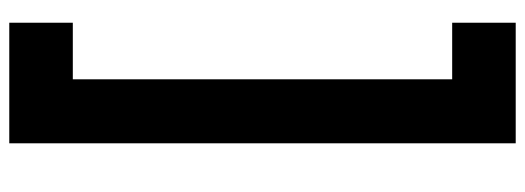

<svg xmlns="http://www.w3.org/2000/svg" viewBox="-379 -541 1132 414"><g transform="rotate(-90 187.0 -334.0)"><path d="M85 212V-880H345V-743H223V75H345V212Z"/></g></svg>

Font: Yaldevi ExtraLight
Style: Regular
Weight: 200
Designer: Sol Matas, Rajitha Manaperi, Kosala Senevirathne
Foundry: Mooniak
Version: Version 1.100